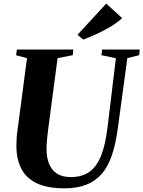

<svg xmlns="http://www.w3.org/2000/svg" viewBox="-20 -1012 778 1042"><path d="M671 -696.5 618 -305.5Q607 -227.5 586.8 -168.2Q566.5 -109 533 -69.5Q499.5 -30 449.5 -10Q399.5 10 330.5 10Q237 10 179.5 -17.5Q122 -45 95.8 -96.2Q69.5 -147.5 69 -218.5Q69 -237.5 70 -257.2Q71 -277 74 -298L126.5 -696.5L67.5 -712L71.5 -743H378L375 -712.5L292.5 -696.5L240.5 -303.5Q237 -275.5 234.8 -249.5Q232.5 -223.5 232.5 -201.5Q232.5 -160.5 245 -126.2Q257.5 -92 286.5 -71.5Q315.5 -51 364.5 -51Q426 -51 465.8 -79.8Q505.5 -108.5 528.8 -167.5Q552 -226.5 563 -317L609 -696L530.5 -712.5L534 -743H738.5L735 -712.5ZM432 -797 400.5 -823 556.5 -992.5 643 -913.5Q613 -886.5 576.2 -865Q539.5 -843.5 502.2 -826.5Q465 -809.5 432 -797Z"/></svg>

Font: Merriweather 96pt ExtraBold
Style: Italic
Weight: 800
Italic angle: -7.8°
Version: Version 2.101